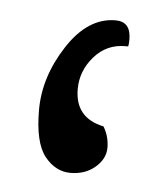

<svg xmlns="http://www.w3.org/2000/svg" viewBox="-33 -295 277 324"><g transform="rotate(5 106.0 -133.5)"><path d="M97.2 -144Q97.2 -95.2 146 -85Q155.8 -68.8 155.8 -49.8Q155.8 -30.8 138.9 -16.4Q122.1 -2 97.2 -2Q71.8 -2 53.5 -24.9Q35.2 -47.9 35.2 -103.5Q35.2 -159.2 69.6 -212.2Q104 -265.1 150.9 -265.1Q176.8 -265.1 176.8 -234.9Q176.8 -227.1 175.8 -223.1H170.9Q139.2 -223.1 118.2 -199Q97.2 -174.8 97.2 -144Z"/></g></svg>

Font: Sukar
Style: Regular
Weight: 400
Designer: Dario Muhafara - Ghiath Alsory
Foundry: Dario Muhafara - Ghiath Alsory
Version: Version 1.00 March 17, 2016, initial release